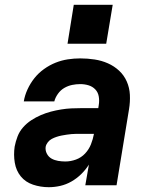

<svg xmlns="http://www.w3.org/2000/svg" viewBox="-20 -771 640 799"><path d="M183 8Q149 8 117.5 -2.5Q86 -13 66.5 -37Q47 -61 41.5 -94Q36 -127 41 -161Q45 -182 53 -203Q61 -224 76 -241Q91 -258 110 -270.5Q129 -283 150 -292Q171 -301 192 -306.5Q213 -312 234.5 -315.5Q256 -319 277 -320Q298 -321 319 -321H389L391 -334Q394 -352 391 -369.5Q388 -387 376.5 -399Q365 -411 348.5 -416Q332 -421 314 -421Q297 -421 280 -417.5Q263 -414 247.5 -405Q232 -396 221 -380.5Q210 -365 206 -349H79Q83 -374 94.5 -399Q106 -424 123 -445.5Q140 -467 163 -483.5Q186 -500 211 -510Q236 -520 262 -524Q288 -528 314 -528Q344 -528 373.5 -523.5Q403 -519 429 -507.5Q455 -496 475.5 -477Q496 -458 507.5 -432Q519 -406 520.5 -376.5Q522 -347 517 -317L465 0H335L350 -86Q336 -64 317.5 -46Q299 -28 277 -15.5Q255 -3 231 2.5Q207 8 183 8ZM252 -99Q274 -99 296 -107Q318 -115 334 -132Q350 -149 358.5 -170.5Q367 -192 371 -214H319Q309 -214 298.5 -214Q288 -214 277.5 -213Q267 -212 257 -210.5Q247 -209 236.5 -207Q226 -205 215.5 -201.5Q205 -198 195.5 -193Q186 -188 179 -179Q172 -170 170 -160Q168 -145 175 -131.5Q182 -118 194.5 -111Q207 -104 222 -101.5Q237 -99 252 -99ZM261 -589 287 -751H449L422 -589Z"/></svg>

Font: Iosevka SS04 XBd Ex
Style: Italic
Weight: 800
Width: 7
Italic angle: -9°
Monospace: yes
Designer: Belleve Invis
Foundry: Belleve Invis
Version: Version 19.0.0; ttfautohint (v1.8.4)